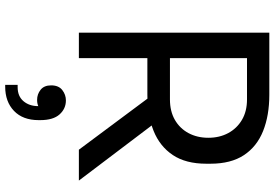

<svg xmlns="http://www.w3.org/2000/svg" viewBox="-179 -595 1058 740"><g transform="rotate(90 350.0 -225.0)"><path d="M204 0H106V-734H204ZM676 0H557L315 -325H430ZM345 -264H167V-351H363Q409 -351 442 -370Q475 -389 493 -422.5Q511 -456 511 -499Q511 -542 493 -575.5Q475 -609 442 -628.5Q409 -648 363 -648H167V-734H345Q425 -734 485 -710Q545 -686 578 -636Q611 -586 611 -507V-491Q611 -412 577.5 -362Q544 -312 484.5 -288Q425 -264 345 -264ZM314 284H307V236H316Q351 236 370 213.5Q389 191 389 157V130L413 137Q406 146 394.5 153.5Q383 161 365 161Q343 161 326 147.5Q309 134 309 107Q309 78 327 64Q345 50 367 50Q399 50 421 74.5Q443 99 443 149V155Q443 216 407.5 250Q372 284 314 284Z"/></g></svg>

Font: Sora Variable
Style: Regular
Weight: 400
Designer: Jonathan Barnbrook, Julián Moncada
Foundry: Barnbrook Fonts
Version: Version 2.000